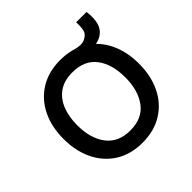

<svg xmlns="http://www.w3.org/2000/svg" viewBox="-168 -776 937 937"><g transform="rotate(-45 300.0 -307.5)"><path d="M486 -630H557.5Q564 -584.5 554.8 -551.2Q545.5 -518 515 -499.5Q489 -485 450.8 -484Q412.5 -483 380.5 -503V-544Q404.5 -537.5 421.2 -536.8Q438 -536 452.5 -543Q479 -555.5 483.5 -579.2Q488 -603 486 -630ZM300 15Q219.5 15 161.2 -21.5Q103 -58 71.5 -122.5Q40 -187 40 -270.5Q40 -355.5 72 -419.5Q104 -483.5 162.5 -519.2Q221 -555 300 -555Q381 -555 439.5 -518.8Q498 -482.5 529.2 -418.2Q560.5 -354 560.5 -270.5Q560.5 -186 529 -121.8Q497.5 -57.5 439 -21.2Q380.5 15 300 15ZM300 -69.5Q384 -69.5 425 -125.5Q466 -181.5 466 -270.5Q466 -362 424.5 -416.2Q383 -470.5 300 -470.5Q243.5 -470.5 207 -445Q170.5 -419.5 152.5 -374.5Q134.5 -329.5 134.5 -270.5Q134.5 -179.5 176.5 -124.5Q218.5 -69.5 300 -69.5Z"/></g></svg>

Font: Manrope ExtraLight Medium
Style: Regular
Weight: 500
Version: Version 4.504